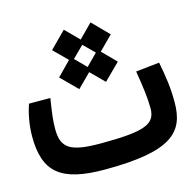

<svg xmlns="http://www.w3.org/2000/svg" viewBox="-89 -662 764 755"><g transform="rotate(-15 293.0 -284.0)"><path d="M248.5 2.9C521.5 2.9 581.1 -60.5 581.1 -182.1C581.1 -243.2 574.7 -282.7 562.5 -348.1L466.3 -337.9C477.5 -268.6 483.4 -226.6 483.4 -183.1C483.4 -119.6 439 -100.6 258.3 -100.6C136.2 -100.6 100.1 -123 100.1 -200.7C100.1 -240.7 104.5 -267.1 113.3 -324.7H26.4C16.6 -297.4 4.9 -247.6 4.9 -197.3C4.9 -51.3 68.8 2.9 248.5 2.9ZM232.4 -328.6 287.1 -383.3 341.3 -329.1 406.7 -394 352.1 -449.2 407.7 -504.9 342.8 -570.8 288.1 -515.6 233.9 -570.3 168.5 -504.4 223.1 -450.2 167.5 -393.6ZM286.6 -404.3 242.7 -448.7 288.6 -494.1 332.5 -450.7Z"/></g></svg>

Font: Cascadia Code PL
Style: Regular
Weight: 400
Monospace: yes
Designer: Aaron Bell
Foundry: Saja Typeworks
Version: Version 2404.023